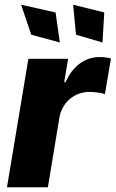

<svg xmlns="http://www.w3.org/2000/svg" viewBox="-20 -795 491 815"><path d="M234 -614.7 215.9 -742.2 69.6 -774.9 112.6 -647.7ZM415.1 -614.7 422.6 -742.2 290.5 -774.9 302.6 -647.7ZM9.6 0H183.2L232.2 -296.2C243.6 -361.2 296.9 -404.8 358.3 -404.8C380 -404.8 409.4 -401.6 425.4 -395.6L451 -546.9C436.4 -550.4 419.7 -552.9 403.4 -552.9C343.8 -552.9 290.1 -518.1 258.2 -446H252.5L269.2 -545.5H100.5Z"/></svg>

Font: TID UI Extra Bold
Style: Italic
Weight: 800
Italic angle: -9.39999°
Designer: The TID Project Authors
Foundry: Bakken & Bæck
Version: Version 1.001;hotconv 1.0.109;makeotfexe 2.5.65596